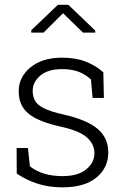

<svg xmlns="http://www.w3.org/2000/svg" viewBox="-20 -782 536 812"><path d="M243.7 10.3Q188 10.3 140.4 -4.6Q92.8 -19.5 50.8 -47.9L50.3 -156.2H98.1L106.4 -78.6Q134.8 -56.6 169.4 -46.9Q204.1 -37.1 243.7 -37.1Q310.1 -37.1 344.7 -65.9Q379.4 -94.7 379.4 -134.3Q379.4 -171.4 348.4 -200Q317.4 -228.5 238.3 -246.1Q143.6 -266.6 101.3 -300.8Q59.1 -335 59.1 -396Q59.1 -456.1 108.9 -497.1Q158.7 -538.1 242.2 -538.1Q300.3 -538.1 343.3 -521.2Q386.2 -504.4 417 -476.1L419.4 -367.7H371.6L364.7 -445.8Q342.8 -466.8 313.2 -478.3Q283.7 -489.7 242.2 -489.7Q182.6 -489.7 150.4 -462.2Q118.2 -434.6 118.2 -397.9Q118.2 -374 128.2 -356Q138.2 -337.9 166.7 -323.7Q195.3 -309.6 250 -297.4Q348.6 -274.9 393.3 -236.6Q438 -198.2 438 -137.2Q438 -72.8 387.9 -31.2Q337.9 10.3 243.7 10.3ZM112.3 -644V-654.3L225.1 -761.7H269L382.8 -652.8V-644H331.1L246.6 -726.1L164.1 -644Z"/></svg>

Font: Roboto Slab Light
Style: Regular
Weight: 300
Designer: Google
Version: Version 2.000; ttfautohint (v1.8.1.43-b0c9)